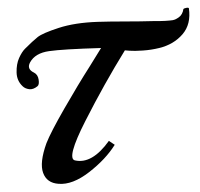

<svg xmlns="http://www.w3.org/2000/svg" viewBox="-20 -467 512 492"><path d="M464 -446Q470 -405 447.5 -379Q425 -353 388 -344Q368 -339 346 -337.5Q324 -336 312 -337L300 -338Q247 -252 198.5 -156.5Q150 -61 172 -56Q216 -46 259 -106L274 -96Q251 -59 208.5 -26Q166 7 130 4Q100 2 90.5 -24Q81 -50 99 -100Q110 -128 145 -189Q180 -250 210 -297L239 -344Q140 -341 106 -336Q70 -331 57 -307Q48 -290 67 -281Q77 -276 79 -263Q81 -250 76 -246Q65 -237 54.5 -238.5Q44 -240 38 -246Q23 -260 22.5 -281.5Q22 -303 29 -318.5Q36 -334 44 -342Q64 -362 76.5 -372Q89 -382 130.5 -395.5Q172 -409 230 -411Q261 -412 300.5 -412Q340 -412 374 -413Q378 -413 388.5 -413Q399 -413 403.5 -413.5Q408 -414 416 -414.5Q424 -415 428.5 -417Q433 -419 438 -422.5Q443 -426 446 -431.5Q449 -437 450 -444Q451 -445 452.5 -445.5Q454 -446 458 -447Q462 -448 464 -446Z"/></svg>

Font: GFS BodoniClassic
Style: Regular
Weight: 400
Designer: George D. Matthiopoulos
Foundry: George D. Matthiopoulos
Version: Macromedia Fontographer 4.1.5 140901